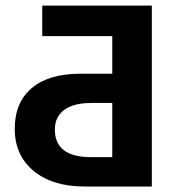

<svg xmlns="http://www.w3.org/2000/svg" viewBox="-20 -679 640 699"><path d="M533.2 0H288.1Q171.4 0 102.5 -56.6Q33.7 -113.3 33.7 -210.4Q33.7 -305.7 95.5 -358.2Q157.2 -410.6 272.5 -410.6H388.7V-547.4H133.8V-658.7H532.7V-1.5ZM179.7 -207.5Q179.7 -106.9 311.5 -106.9H388.7V-304.2H314.5Q247.1 -304.2 213.4 -278.6Q179.7 -252.9 179.7 -207.5Z"/></svg>

Font: Liberation Mono
Style: Bold
Weight: 700
Monospace: yes
Designer: Steve Matteson
Foundry: Ascender Corporation
Version: Version 2.1.5